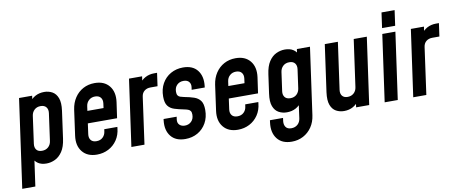

<svg xmlns="http://www.w3.org/2000/svg" viewBox="-75 -1045 3699 1552"><g transform="rotate(-10 1775.0 -268.5)"><path d="M0 180 102 -547.5H209.5L198 -468L182.5 -493Q204 -525 236.2 -542.8Q268.5 -560.5 310 -560.5Q346.5 -560.5 376.2 -544Q406 -527.5 420.5 -489.2Q435 -451 426 -386L395 -162Q386 -96 360.2 -58Q334.5 -20 300 -3.8Q265.5 12.5 229.5 12.5Q188 12.5 161 -5.2Q134 -23 122 -55L144 -79.5L107.5 180ZM211.5 -95Q243 -95 263.2 -113.5Q283.5 -132 287.5 -162L318.5 -386Q322.5 -416 307.5 -434.5Q292.5 -453 261.5 -453Q230.5 -453 210.5 -434.2Q190.5 -415.5 186.5 -386L155.5 -162Q151.5 -132 165.8 -113.5Q180 -95 211.5 -95Z M644 12.5Q565.5 12.5 524.8 -37.8Q484 -88 495.5 -169.5L524.5 -378.5Q532.5 -433 559.8 -474Q587 -515 629.2 -537.8Q671.5 -560.5 724 -560.5Q802.5 -560.5 843 -510.5Q883.5 -460.5 872.5 -378.5L854 -249H598.5L612.5 -349H760.5L765.5 -386Q769.5 -416 754.5 -434.5Q739.5 -453 708.5 -453Q678.5 -453 657.8 -434.5Q637 -416 633 -386L602 -162Q598 -132 612.8 -113.5Q627.5 -95 658.5 -95Q690.5 -95 710.5 -114Q730.5 -133 734 -162L736.5 -179.5H844L843 -169.5Q837.5 -114 809.8 -73Q782 -32 739 -9.8Q696 12.5 644 12.5Z M927.5 0 1004.5 -547.5H1112L1099.5 -461.5L1083.5 -484.5Q1106 -519.5 1138.8 -537Q1171.5 -554.5 1211.5 -554.5H1236L1221 -447H1162.5Q1133 -447 1112.8 -430.8Q1092.5 -414.5 1088.5 -384.5L1035 0Z M1369.5 12.5Q1290.5 12.5 1251.5 -36.5Q1212.5 -85.5 1221.5 -165L1223 -177.5H1330.5L1327.5 -157.5Q1323 -127.5 1339.8 -111.2Q1356.5 -95 1384 -95Q1416 -95 1437.2 -116Q1458.5 -137 1458.5 -172.5Q1458.5 -191.5 1451.8 -201.5Q1445 -211.5 1432.5 -216.2Q1420 -221 1402 -224.5Q1356.5 -233.5 1322.5 -244.2Q1288.5 -255 1269.8 -280Q1251 -305 1251 -356Q1251 -417.5 1277 -463.5Q1303 -509.5 1348 -535Q1393 -560.5 1449 -560.5Q1528.5 -560.5 1567 -511.2Q1605.5 -462 1596.5 -383L1595 -370.5H1487.5L1490.5 -390.5Q1494.5 -417 1480.2 -435Q1466 -453 1434.5 -453Q1402 -453 1381 -432.2Q1360 -411.5 1360 -376Q1360 -356.5 1366.8 -346.5Q1373.5 -336.5 1386.2 -332Q1399 -327.5 1416.5 -324Q1463 -315.5 1496.8 -304Q1530.5 -292.5 1549 -267.5Q1567.5 -242.5 1567.5 -192Q1567.5 -130.5 1541.5 -84.5Q1515.5 -38.5 1470.8 -13Q1426 12.5 1369.5 12.5Z M1801 12.5Q1722.5 12.5 1681.8 -37.8Q1641 -88 1652.5 -169.5L1681.5 -378.5Q1689.5 -433 1716.8 -474Q1744 -515 1786.2 -537.8Q1828.5 -560.5 1881 -560.5Q1959.5 -560.5 2000 -510.5Q2040.5 -460.5 2029.5 -378.5L2011 -249H1755.5L1769.5 -349H1917.5L1922.5 -386Q1926.5 -416 1911.5 -434.5Q1896.5 -453 1865.5 -453Q1835.5 -453 1814.8 -434.5Q1794 -416 1790 -386L1759 -162Q1755 -132 1769.8 -113.5Q1784.5 -95 1815.5 -95Q1847.5 -95 1867.5 -114Q1887.5 -133 1891 -162L1893.5 -179.5H2001L2000 -169.5Q1994.5 -114 1966.8 -73Q1939 -32 1896 -9.8Q1853 12.5 1801 12.5Z M2213.5 183Q2133.5 183 2094.2 132.5Q2055 82 2065.5 0.5L2068 -18.5H2175.5L2172 8Q2169 37.5 2182.8 56.5Q2196.5 75.5 2228 75.5Q2259 75.5 2279.8 57Q2300.5 38.5 2304.5 8L2326 -149.5L2341.5 -125Q2321 -93 2289 -75.2Q2257 -57.5 2215 -57.5Q2178.5 -57.5 2148.5 -73.8Q2118.5 -90 2103.8 -128Q2089 -166 2098.5 -232L2120 -386Q2129 -451.5 2154.2 -489.8Q2179.5 -528 2214 -544.2Q2248.5 -560.5 2284.5 -560.5Q2327 -560.5 2354 -542.8Q2381 -525 2393 -493L2371 -468L2382.5 -547.5H2490L2413 2Q2405.5 56.5 2377.8 97.2Q2350 138 2307.5 160.5Q2265 183 2213.5 183ZM2262.5 -165Q2294.5 -165 2314.2 -183.8Q2334 -202.5 2338 -232L2359.5 -386Q2363.5 -415.5 2349 -434.2Q2334.5 -453 2303 -453Q2271.5 -453 2251.5 -434.2Q2231.5 -415.5 2227.5 -386L2206 -232Q2202 -202.5 2216.5 -183.8Q2231 -165 2262.5 -165Z M2672 12.5Q2636.5 12.5 2607 -3.5Q2577.5 -19.5 2563 -57.5Q2548.5 -95.5 2557.5 -162L2611.5 -547.5H2719L2665 -162Q2661 -131.5 2675.5 -113.2Q2690 -95 2720 -95Q2750 -95 2770.5 -113.2Q2791 -131.5 2795 -162L2849 -547.5H2956.5L2879.5 0H2772L2783.5 -80L2799 -55.5Q2778 -23.5 2746 -5.5Q2714 12.5 2672 12.5Z M3006.5 0 3083.5 -547.5H3191L3114 0ZM3090 -594.5 3107.5 -720H3215L3197.5 -594.5Z M3241 0 3318 -547.5H3425.5L3413 -461.5L3397 -484.5Q3419.5 -519.5 3452.2 -537Q3485 -554.5 3525 -554.5H3549.5L3534.5 -447H3476Q3446.5 -447 3426.2 -430.8Q3406 -414.5 3402 -384.5L3348.5 0Z"/></g></svg>

Font: Mohave Light SemiBold
Style: Italic
Weight: 600
Italic angle: -8°
Version: Version 2.003